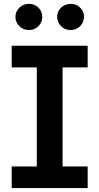

<svg xmlns="http://www.w3.org/2000/svg" viewBox="-20 -961 508 981"><path d="M39.8 0ZM427.9 0H39.8V-110.4H168V-616.8H39.8V-727.3H427.9V-616.8H299.7V-110.4H427.9ZM127.8 -807.5Q98.7 -807.5 78.8 -827.4Q58.9 -848 58.9 -874.3Q58.9 -889.6 64.6 -901.8Q70.3 -914.1 79.9 -922.9Q89.5 -931.8 101.9 -936.6Q114.3 -941.4 127.8 -941.4Q157 -941.4 176.5 -921.9Q196 -902.7 196 -874.3Q196 -861.5 191.1 -849.4Q186.1 -837.4 177.2 -828.1Q168.3 -818.9 155.7 -813.2Q143.1 -807.5 127.8 -807.5ZM340.9 -807.5Q311.8 -807.5 291.9 -827.4Q272 -848 272 -874.3Q272 -889.6 277.7 -901.8Q283.4 -914.1 293 -922.9Q302.6 -931.8 315 -936.6Q327.4 -941.4 340.9 -941.4Q370 -941.4 389.6 -921.9Q409.1 -902.7 409.1 -874.3Q409.1 -861.5 404.1 -849.4Q399.1 -837.4 390.3 -828.1Q381.4 -818.9 368.8 -813.2Q356.2 -807.5 340.9 -807.5Z"/></svg>

Font: Linik Sans SemiBold
Style: Regular
Weight: 600
Designer: Fonts by Rasmus Andersson / Changes by Cristiano Sobral with parts from Marc Monis
Foundry: rsms
Version: Version 3.020; ttfautohint (v1.6)